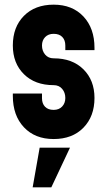

<svg xmlns="http://www.w3.org/2000/svg" viewBox="-20 -583 459 823"><path d="M35 -172V-182H160V-162Q160 -139 173 -125.5Q186 -112 210 -112Q233 -112 246.5 -126.5Q260 -141 260 -163Q260 -186 246.5 -202Q233 -218 210 -218Q130 -218 82.5 -265Q35 -312 35 -388Q35 -467 82.5 -515Q130 -563 210 -563Q290 -563 337.5 -512.5Q385 -462 385 -378V-368H260V-388Q260 -411 247 -424.5Q234 -438 210 -438Q187 -438 173.5 -424Q160 -410 160 -388Q160 -365 173.5 -349Q187 -333 210 -333Q290 -333 337.5 -286Q385 -239 385 -163Q385 -84 337.5 -35.5Q290 13 210 13Q130 13 82.5 -37.5Q35 -88 35 -172ZM120 220 150 50H280L200 220Z"/></svg>

Font: Mohave Bold
Style: Regular
Weight: 700
Designer: Gumpita Rahayu
Foundry: Tokotype
Version: Version 2.002;PS 002.002;hotconv 1.0.88;makeotf.lib2.5.64775